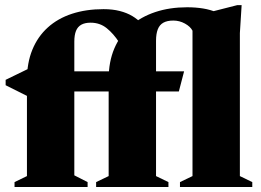

<svg xmlns="http://www.w3.org/2000/svg" viewBox="-20 -746 1041 766"><path d="M602.5 -43.5 652 -19.5V0H363.5V-19.5L413.5 -43.5V-431Q413.5 -499.5 436.2 -552.8Q459 -606 500.8 -642.5Q542.5 -679 599.8 -698Q657 -717 726.5 -717Q760.5 -717 790 -712.2Q819.5 -707.5 846.5 -696L820.5 -698.5L926.5 -725.5H944L937 -614V-43.5L986.5 -19.5V0H698V-19.5L748 -43.5V-623.5Q739.5 -640 717.8 -652Q696 -664 671.5 -664Q647 -664 631.8 -655.5Q616.5 -647 609.5 -629Q602.5 -611 602.5 -583.5ZM329.5 0H38V-19.5L87.5 -43.5V-427Q87.5 -495 109 -547.5Q130.5 -600 170.5 -636.2Q210.5 -672.5 267 -691Q323.5 -709.5 393 -709.5Q429 -709.5 457.5 -702.2Q486 -695 507.8 -682Q529.5 -669 545 -652L455 -577.5Q433 -611.5 405.8 -633.5Q378.5 -655.5 341.5 -655.5Q319 -655.5 304.5 -647.5Q290 -639.5 283.2 -622.8Q276.5 -606 276.5 -580V-46.5L329.5 -19.5ZM714.5 -461.5 693.5 -381H106.5L90.5 -362L2.5 -406V-427.5L98 -474L187 -461.5Z"/></svg>

Font: Newsreader 36pt ExtraBold
Style: Regular
Weight: 800
Designer: Hugues Gentile
Foundry: Production Type
Version: Version 1.003